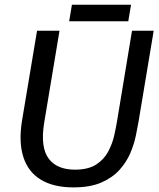

<svg xmlns="http://www.w3.org/2000/svg" viewBox="-20 -780 673 812"><path d="M290.8 12.5Q206.7 12.5 152.9 -20Q99.2 -52.5 78.8 -115.8Q58.3 -179.2 73.3 -270.8L136.7 -650H231.7L166.7 -260Q158.3 -207.5 163.3 -170Q168.3 -132.5 186.2 -108.8Q204.2 -85 232.1 -73.8Q260 -62.5 296.7 -62.5Q353.3 -62.5 386.7 -84.2Q420 -105.8 437.5 -138.8Q455 -171.7 462.9 -206.7Q470.8 -241.7 475 -267.5L538.3 -650H630L565.8 -265Q561.7 -241.7 554.6 -206.7Q547.5 -171.7 531.7 -133.8Q515.8 -95.8 486.2 -62.5Q456.7 -29.2 409.2 -8.3Q361.7 12.5 290.8 12.5ZM272.5 -690 284.2 -760H534.2L522.5 -690Z"/></svg>

Font: Familjen Grotesk
Style: Italic
Weight: 400
Italic angle: -9.46201°
Designer: Anders Wikstroem, Jonas Baeckman, Matilda Gysing, Kristian Moeller
Foundry: Familjen STHLM AB
Version: Version 2.000